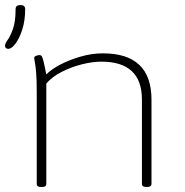

<svg xmlns="http://www.w3.org/2000/svg" viewBox="-20 -741 737 763"><path d="M13 -547Q0 -547 0 -560Q0 -568 10.5 -582.5Q21 -597 31.5 -626Q42 -655 42 -705Q42 -721 61 -721Q80 -721 80 -705Q80 -659 68.5 -623.5Q57 -588 41.5 -567.5Q26 -547 13 -547ZM142 2Q126 2 126 -10V-373Q126 -427 123.5 -454.5Q121 -482 118.5 -494Q116 -506 116 -511Q116 -516 123 -519Q130 -522 137 -522Q143 -522 146 -517.5Q149 -513 153 -497Q157 -481 164 -445Q183 -465 219 -484Q255 -503 300 -516Q345 -529 389 -529Q582 -529 582 -345V-10Q582 2 565 2H561Q544 2 544 -10V-345Q544 -496 383 -496Q347 -496 304 -485Q261 -474 223.5 -454.5Q186 -435 164 -409V-10Q164 2 148 2Z"/></svg>

Font: Asap Expanded Thin
Style: Regular
Weight: 100
Width: 7
Designer: Pablo Cosgaya
Foundry: Omnibus-Type
Version: Version 3.001; ttfautohint (v1.8.4.7-5d5b)